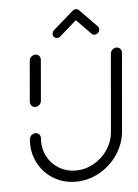

<svg xmlns="http://www.w3.org/2000/svg" viewBox="-51 -725 550 765"><g transform="rotate(-5 224.5 -342.5)"><path d="M86.3 -310.7Q80.4 -310.7 75.6 -313.7Q70.7 -316.7 68.3 -321.9Q65.9 -327 66.3 -333L80.4 -496.3Q80.7 -502.2 84.3 -507.4Q87.8 -512.6 93.1 -515.6Q98.5 -518.5 104.4 -518.5Q110.4 -518.5 115.4 -515.6Q120.4 -512.6 122.8 -507.4Q125.2 -502.2 124.8 -496.3L110.7 -333Q110.4 -327 106.9 -321.9Q103.3 -316.7 97.8 -313.7Q92.2 -310.7 86.3 -310.7ZM428.9 -518.5Q434.8 -518.5 439.8 -515.6Q444.8 -512.6 447.2 -507.4Q449.6 -502.2 449.3 -496.3L422.2 -184.4Q417.8 -134.4 389.3 -92Q360.7 -49.6 316.3 -24.8Q271.9 0 221.9 0Q171.9 0 131.7 -24.8Q91.5 -49.6 70.4 -92Q49.3 -134.4 53.7 -184.4Q54.1 -190.4 57.4 -195.6Q60.7 -200.7 66.3 -203.7Q71.9 -206.7 77.8 -206.7Q83.7 -206.7 88.5 -203.7Q93.3 -200.7 95.9 -195.6Q98.5 -190.4 98.1 -184.4Q94.8 -146.3 110.7 -114.3Q126.7 -82.2 157 -63.3Q187.4 -44.4 225.6 -44.4Q263.3 -44.4 297.2 -63.3Q331.1 -82.2 352.8 -114.3Q374.4 -146.3 377.8 -184.4L404.8 -496.3Q405.2 -502.2 408.7 -507.4Q412.2 -512.6 417.6 -515.6Q423 -518.5 428.9 -518.5ZM281.1 -684.8Q288.9 -684.8 293.7 -679.4Q298.5 -674.1 297.8 -666.3Q297.4 -662.6 295.7 -659.1Q294.1 -655.6 291.1 -653L210.4 -582.2Q204.4 -577 197 -577Q189.3 -577 184.4 -582.4Q179.6 -587.8 180.4 -595.6Q180.7 -599.3 182.4 -602.8Q184.1 -606.3 187 -608.9L268.1 -679.6Q273.3 -684.8 281.1 -684.8ZM294.1 -678.9 362.6 -608.9Q364.8 -606.3 366.1 -602.8Q367.4 -599.3 367 -595.6Q366.3 -587.8 360.4 -582.4Q354.4 -577 346.7 -577Q339.3 -577 334.8 -582.2L266.7 -652.2Z"/></g></svg>

Font: 26F Galaxy Sans Oblique
Style: Regular
Weight: 400
Italic angle: -5°
Designer: C₂₉H₂₅N₃O₅
Version: Version 1.200;FEAKit 1.0